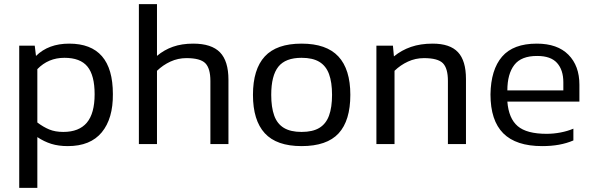

<svg xmlns="http://www.w3.org/2000/svg" viewBox="-20 -694 2865 925"><path d="M159.9 211.2V-33.5Q192.5 -11.8 227.3 -0.9Q262.1 9.9 306.8 9.9Q415.5 9.9 470.3 -56.5Q525 -122.9 523.8 -241.1Q523.8 -483.8 313.4 -483.8Q213.3 -483.8 153.4 -424.5L147.4 -473.9H72.6V211.2ZM159.9 -103.9V-360.9Q212.8 -415.5 290.3 -415.5Q366.9 -415.5 401.4 -373.2Q435.9 -330.9 435.9 -240.1Q435.9 -147.5 398.3 -102.9Q360.6 -58.4 285 -58.4Q245.9 -58.4 217.2 -70.3Q188.5 -82.2 159.9 -103.9Z M736.3 0V-352.9Q764.9 -380.6 801.1 -397.3Q837.4 -414 878 -414Q945.1 -414 969.3 -389.3Q993.6 -364.5 993.6 -303.7V0H1080.6V-309.7Q1080.6 -399.9 1039.8 -441.9Q999 -483.8 910.8 -483.8Q855.9 -483.8 813.3 -468.8Q770.7 -453.8 736.3 -424.8V-674H649.1V0Z M1667.8 -237Q1667.8 -360.2 1610.2 -422Q1552.7 -483.8 1432.8 -483.8Q1312.6 -483.8 1255.6 -422Q1198.7 -360.2 1198.7 -237Q1198.7 -114.2 1255.6 -52.2Q1312.6 9.9 1432.8 9.9Q1554.7 9.9 1611.3 -51.5Q1667.8 -112.9 1667.8 -237ZM1286.7 -237Q1286.7 -329.6 1321 -372.6Q1355.2 -415.5 1432.8 -415.5Q1486.3 -415.5 1518.4 -396.1Q1550.5 -376.7 1565.1 -337.2Q1579.7 -297.7 1579.7 -237Q1579.7 -176.7 1565.1 -136.9Q1550.5 -97.2 1518.4 -77.8Q1486.3 -58.4 1432.8 -58.4Q1380 -58.4 1347.8 -77.8Q1315.5 -97.2 1301.1 -137.1Q1286.7 -177.1 1286.7 -237Z M1880.7 0V-352.9Q1909.2 -380.6 1945.5 -397.3Q1981.7 -414 2022.4 -414Q2089.4 -414 2113.7 -389.5Q2137.9 -364.9 2137.9 -304.3V0H2224.9V-313.5Q2224.9 -401.5 2186.4 -442.6Q2147.9 -483.8 2064.4 -483.8Q2005.6 -483.8 1960 -468Q1914.4 -452.3 1877.8 -422.3L1873 -473.9H1793.4V0Z M2742.4 -17.4V-74.1Q2714 -62.1 2680.3 -55.7Q2646.7 -49.3 2613.4 -49.3Q2517.2 -49.3 2474 -86.4Q2430.7 -123.4 2424.3 -204.6H2771.4V-286Q2771.4 -377 2718.4 -430.4Q2665.4 -483.8 2566.2 -483.8Q2452.7 -483.8 2398.8 -421.1Q2344.8 -358.4 2343 -239.3Q2343 -113.4 2404.6 -51.7Q2466.3 9.9 2591.7 9.9Q2635.9 9.9 2672.9 3.2Q2710 -3.5 2742.4 -17.4ZM2568.5 -424.4Q2633.5 -424.4 2663.7 -390.7Q2694 -357 2694 -297.6V-258.6H2424.3Q2424.3 -337.7 2457.9 -381.3Q2491.5 -424.9 2568.5 -424.4Z"/></svg>

Font: Arad-VF Thin Dots1
Style: Regular
Weight: 100
Designer: Mohammad Darvishi
Version: Version 1.000;August 30, 2024;FontCreator 15.0.0.2992 64-bit